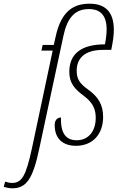

<svg xmlns="http://www.w3.org/2000/svg" viewBox="-144 -779 638 1039"><path d="M-78 240C-2 240 34 191 69 23L199 -584C220 -684 262 -730 338 -730C387 -730 433 -707 433 -621C433 -599 430 -570 424 -539C292 -539 231 -485 231 -390C231 -329 260 -297 310 -260C364 -220 374 -181 374 -141C374 -66 332 -20 271 -20C200 -20 184 -77 186 -143C168 -143 153 -132 152 -104C151 -31 194 10 267 10C357 10 414 -52 414 -146C414 -212 388 -255 332 -295C285 -328 271 -354 271 -396C271 -462 312 -509 414 -509H458C468 -558 472 -589 472 -618C472 -720 420 -759 341 -759C260 -759 188 -725 157 -580L147 -536H87L80 -505H141L29 23C-3 171 -25 211 -79 211C-92 211 -107 207 -116 204L-124 232C-111 236 -94 240 -78 240Z"/></svg>

Font: Noto Serif Condensed ExtraLight
Style: Italic
Weight: 200
Width: 3
Italic angle: -12°
Designer: Monotype Design Team
Foundry: Monotype Imaging Inc.
Version: Version 2.013